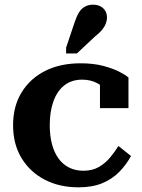

<svg xmlns="http://www.w3.org/2000/svg" viewBox="-20 -792 609 822"><path d="M337 -61Q376 -61 404 -77.5Q432 -94 452.5 -119Q473 -144 487 -167L541 -124Q520 -86 490 -55.5Q460 -25 417.5 -7.5Q375 10 316 10Q234 10 171 -23Q108 -56 72 -115.5Q36 -175 36 -256Q36 -337 72.5 -396.5Q109 -456 173.5 -488.5Q238 -521 325 -521Q380 -521 421.5 -510Q463 -499 490.5 -485Q518 -471 530 -460V-329H408V-452Q421 -450 429.5 -444.5Q438 -439 442 -430.5Q446 -422 446 -412.5Q446 -403 441 -394Q427 -419 398 -435Q369 -451 332 -451Q287 -451 256 -427Q225 -403 209 -359Q193 -315 193 -256Q193 -211 202.5 -175Q212 -139 230.5 -113.5Q249 -88 276 -74.5Q303 -61 337 -61ZM300 -698Q308 -722 318 -738.5Q328 -755 343.5 -763.5Q359 -772 378 -772Q406 -772 422 -756.5Q438 -741 438 -718Q438 -704 432.5 -690Q427 -676 416 -663Q405 -650 388 -637L309 -563H263V-588Z"/></svg>

Font: Roboto Serif 28pt SemiBold
Style: Regular
Weight: 600
Designer: Greg Gazdowicz
Foundry: Commercial Type
Version: Version 1.008